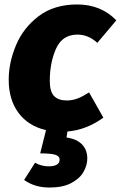

<svg xmlns="http://www.w3.org/2000/svg" viewBox="-20 -571 541 860"><path d="M282 18 278 45Q323 51 347 75.5Q371 100 371 139Q371 169 354 199Q337 229 299 249Q261 269 202 269Q135 269 88 235L137 158Q166 174 197 174Q247 174 247 144Q247 128 227 122Q207 116 160 116L186 12Q106 -7 62.5 -66Q19 -125 19 -214Q19 -290 51.5 -368Q84 -446 153 -498.5Q222 -551 326 -551Q432 -551 501 -480L416 -379Q376 -416 327 -416Q259 -416 231 -353Q203 -290 203 -209Q203 -160 222.5 -140.5Q242 -121 279 -121Q304 -121 326.5 -129.5Q349 -138 379 -157L443 -44Q367 11 282 18Z"/></svg>

Font: Trujillo ExtraBold
Style: Italic
Weight: 800
Italic angle: -8°
Designer: Fira Sans original fonts by bBox Type GmbH, Carrois Corporate GbR, & Edenspiekermann AG / Changes by Cristiano Sobral
Foundry: Fira Sans original fonts by bBox Type GmbH, Carrois Corporate GbR, & Edenspiekermann AG / Changes by Cristiano Sobral
Version: Version 4.301;July 28, 2020;FontCreator 13.0.0.2655 64-bit